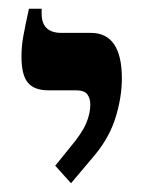

<svg xmlns="http://www.w3.org/2000/svg" viewBox="-20 -667 335 438"><path d="M142 -249 106 -289 140 -331Q167 -363 176.5 -385.5Q186 -408 186 -428Q186 -443 179 -452Q172 -461 153 -461H90Q58 -461 43.5 -478.5Q29 -496 29 -538Q29 -561 33 -583.5Q37 -606 46 -647H75V-636Q75 -592 120 -592H187Q258 -592 258 -488Q258 -446 244 -400Q230 -354 196 -313Z"/></svg>

Font: Noto Serif Hebrew SemiCondensed SemiBold
Style: Regular
Weight: 600
Width: 4
Designer: Monotype Design Team
Foundry: Monotype Imaging Inc.
Version: Version 2.004; ttfautohint (v1.8.4.7-5d5b)